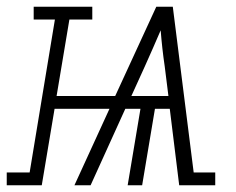

<svg xmlns="http://www.w3.org/2000/svg" viewBox="-82 -550 702 570"><path d="M-62 0V-38H6L81 -492H18V-530H192V-492H124L86 -265H260L382 -530H431L493 -38H557V0H450L422 -227H378L340 0H297L335 -227H290L187 0H139L243 -227H80L42 0ZM308 -265H418L407 -353Q403 -380 400 -407Q397 -434 395 -460Q384 -434 372 -407Q360 -380 348 -353Z"/></svg>

Font: Iosevka Slab XLtExObl
Style: Regular
Weight: 200
Width: 7
Italic angle: -9°
Monospace: yes
Designer: Belleve Invis
Foundry: Belleve Invis
Version: Version 11.1.1; ttfautohint (v1.8.3)